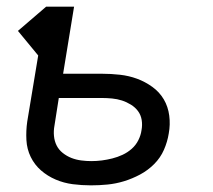

<svg xmlns="http://www.w3.org/2000/svg" viewBox="-20 -550 640 578"><path d="M254 8Q226 8 199 4.5Q172 1 147.5 -9.5Q123 -20 103.5 -37Q84 -54 72.5 -77.5Q61 -101 59.5 -128.5Q58 -156 62 -184L95 -383L34 -457L119 -530H203L170 -328H287Q314 -328 341 -325Q368 -322 392.5 -313Q417 -304 438.5 -288.5Q460 -273 473 -251Q486 -229 489.5 -202Q493 -175 488 -148Q484 -123 473.5 -99Q463 -75 444 -56Q425 -37 401.5 -24.5Q378 -12 353.5 -4.5Q329 3 304 5.5Q279 8 254 8ZM255 -65Q271 -65 286.5 -67Q302 -69 318 -73Q334 -77 349 -84Q364 -91 376.5 -102Q389 -113 396.5 -128Q404 -143 406 -158Q409 -174 406.5 -189Q404 -204 395.5 -215.5Q387 -227 374 -235Q361 -243 347 -247.5Q333 -252 317.5 -253.5Q302 -255 287 -255H157L144 -172Q141 -156 142.5 -140.5Q144 -125 150.5 -112Q157 -99 169 -89.5Q181 -80 195 -74.5Q209 -69 224.5 -67Q240 -65 255 -65Z"/></svg>

Font: Iosevka Curly Extended
Style: Italic
Weight: 400
Width: 7
Italic angle: -9°
Monospace: yes
Designer: Belleve Invis
Foundry: Belleve Invis
Version: Version 11.1.0; ttfautohint (v1.8.3)